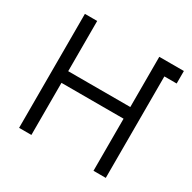

<svg xmlns="http://www.w3.org/2000/svg" viewBox="-128 -723 796 798"><g transform="rotate(30 270.0 -323.5)"><path d="M60 -597H119V-356H417V-597H471H476H535V-567V-537H476V-50H417V-300H119V-50H60Z"/></g></svg>

Font: ibm3270
Style: Regular
Weight: 400
Monospace: yes
Version: Version 2.0.3